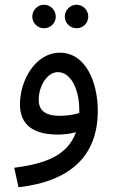

<svg xmlns="http://www.w3.org/2000/svg" viewBox="-20 -559 487 809"><path d="M303 -440C330 -440 352 -462 352 -489C352 -516 330 -539 303 -539C275 -539 253 -516 253 -489C253 -462 275 -440 303 -440ZM166 -440C193 -440 215 -462 215 -489C215 -516 193 -539 166 -539C138 -539 116 -516 116 -489C116 -462 138 -440 166 -440ZM58 230C278 205 392 96 392 -91C392 -217 339 -337 232 -337C130 -337 64 -221 64 -119C64 -33 121 8 223 8C249 8 276 5 300 -2C264 99 167 131 40 148ZM143 -139C143 -193 177 -255 224 -255C280 -255 314 -180 314 -97C314 -92 314 -87 314 -83C289 -75 259 -71 232 -71C167 -71 143 -97 143 -139Z"/></svg>

Font: Noto Sans Arabic UI
Style: Regular
Weight: 400
Designer: Monotype Design Team, Nadine Chahine and Nizar Qandah
Foundry: Monotype Imaging Inc.
Version: Version 2.010